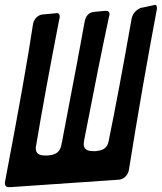

<svg xmlns="http://www.w3.org/2000/svg" viewBox="-56 -781 669 794"><path d="M437 -38 -14 -7H-19Q-36 -7 -36 -25Q-36 -26 -34 -36Q50 -477 80 -678Q82 -695 93 -707Q104 -719 119 -721L173 -726Q176 -727 179 -727Q191 -727 191 -712Q191 -705 189 -701Q129 -392 93 -177V-178Q92 -174 92 -167Q92 -138 129 -138H142Q143 -138 145.5 -138.5Q148 -139 150 -139Q189 -143 197 -178Q201 -195 207 -229Q277 -594 294 -691Q301 -729 334 -732L377 -736H383Q397 -736 397 -722Q397 -719 395 -713Q353 -517 291 -196L292 -198Q290 -188 290 -186Q290 -156 328 -156H342L345 -157Q386 -160 393 -196Q434 -396 488 -702Q491 -720 503 -732.5Q515 -745 531 -750L530 -749L577 -759L585 -761Q593 -761 593 -747Q593 -742 592 -739Q532 -422 477 -78Q474 -62 463 -51Q452 -40 437 -38Z"/></svg>

Font: Bangerz Fix
Style: Regular
Weight: 400
Designer: vernon adams
Foundry: Vernon Adams
Version: Version 2.10;December 28, 2023;FontCreator 13.0.0.2683 64-bi